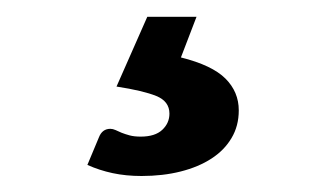

<svg xmlns="http://www.w3.org/2000/svg" viewBox="-20 -36 408 234"><path d="M114.5 121Q117.5 121 120.8 122.5Q124 124 128.2 125.8Q132.5 127.5 138 129Q143.5 130.5 151.5 130.5Q169 130.5 177.8 122.2Q186.5 114 186.5 102.5Q186.5 87.5 170.5 81Q154.5 74.5 122 69.5L159.5 -15.5H219.5L200.5 34Q238.5 43.5 254.8 59.8Q271 76 271 98.5Q271 117.5 262.2 132.2Q253.5 147 237.8 157.2Q222 167.5 200.2 173Q178.5 178.5 152.5 178.5Q133.5 178.5 117.2 175Q101 171.5 86.5 165L100.5 131.5Q104.5 121 114.5 121Z"/></svg>

Font: Lato Semibold
Style: Italic
Weight: 600
Italic angle: -7°
Designer: Lukasz Dziedzic
Foundry: tyPoland Lukasz Dziedzic
Version: Version 2.006; 2014-01-15